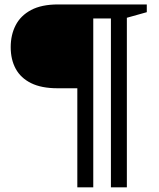

<svg xmlns="http://www.w3.org/2000/svg" viewBox="-20 -702 700 843"><path d="M362 -682.5V-314.5H232.5Q162 -314.5 116.5 -337Q71 -359.5 49 -400Q27 -440.5 27 -495Q27 -549 48.8 -591.2Q70.5 -633.5 116.5 -658Q162.5 -682.5 235 -682.5ZM389.5 120.5H319.5V-682.5H490V-621H389.5ZM537 120.5H467V-682.5H624.5V-648.5L537 -624Z"/></svg>

Font: Newsreader
Style: Bold
Weight: 700
Designer: Hugues Gentile
Foundry: Production Type
Version: Version 1.003